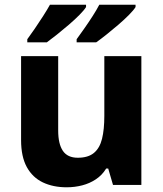

<svg xmlns="http://www.w3.org/2000/svg" viewBox="-20 -786 693 816"><path d="M580.8 -547.5V0H460.3L439.9 -69.7H431.2Q414.2 -41.7 387.5 -24Q360.9 -6.3 329.2 1.8Q297.5 10 263.2 10Q206 10 162.1 -10.8Q118.3 -31.7 93.9 -76Q69.6 -120.4 69.6 -190.4V-547.5H227.3V-231.4Q227.3 -174.2 247.2 -144.9Q267.1 -115.6 310.6 -115.6Q354.4 -115.6 379.1 -136Q403.9 -156.5 413.7 -196.3Q423.4 -236.1 423.4 -293.4V-547.5ZM556.1 -756Q548.1 -743 528.4 -723Q508.7 -703 483.1 -681Q457.5 -659 432.6 -639.2Q407.7 -619.3 388.7 -606H305.7V-619.3Q319.7 -638.3 337.7 -664.1Q355.8 -689.8 373.3 -717Q390.8 -744.2 402.1 -766H556.1ZM345.7 -756Q337.7 -743 318 -723Q298.3 -703 272.7 -681Q247.1 -659 222.2 -639.2Q197.3 -619.3 179 -606H96V-619.3Q110 -638.3 127.7 -664Q145.3 -689.7 162.7 -716.8Q180.1 -744 192.4 -766H345.7Z"/></svg>

Font: Noto Sans Oriya
Style: Regular
Weight: 400
Designer: Amélie Bonet and Sol Matas
Foundry: Google LLC
Version: Version 2.006